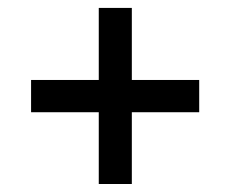

<svg xmlns="http://www.w3.org/2000/svg" viewBox="-20 -577 582 485"><path d="M58.5 -293.5V-375H483.2V-293.5ZM229.5 -557H313V-112.2H229.5Z"/></svg>

Font: Outfit Thin
Style: Regular
Weight: 100
Designer: Rodrigo Fuenzalida
Foundry: fragTYPE
Version: Version 1.000